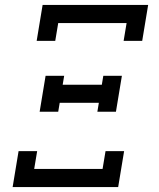

<svg xmlns="http://www.w3.org/2000/svg" viewBox="-20 -755 640 775"><path d="M128 -590 152 -735H578L554 -590H479L491 -662H215L203 -590ZM140 -304 164 -449H239L233 -413H391L397 -449H472L448 -304H373L379 -340H221L215 -304ZM31 0 55 -145H130L118 -73H394L406 -145H481L457 0Z"/></svg>

Font: Iosevka HT Extended
Style: Italic
Weight: 400
Width: 7
Italic angle: -9°
Monospace: yes
Designer: Belleve Invis
Foundry: Belleve Invis
Version: Version 32.3.0; ttfautohint (v1.8.4)